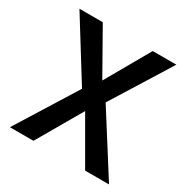

<svg xmlns="http://www.w3.org/2000/svg" viewBox="-149 -767 869 894"><g transform="rotate(30 285.5 -320.0)"><path d="M151.9 -639.6 285.6 -403.3 420.4 -639.6H547.4L350.1 -322.8L554.7 0H426.3L287.6 -240.2L148.4 0H22L223.1 -322.8L26.4 -639.6Z"/></g></svg>

Font: Yantramanav Medium
Style: Regular
Weight: 500
Version: Version 1.001;PS 1.0;hotconv 1.0.72;makeotf.lib2.5.5900; ttf